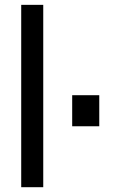

<svg xmlns="http://www.w3.org/2000/svg" viewBox="-20 -780 485 800"><path d="M160.2 0H68.4V-759.8H160.2ZM393.6 -253.9H280.8V-383.3H393.6Z"/></svg>

Font: IranNastaliq
Style: Regular
Weight: 400
Designer: Hossein Zahedi
Version: Version 1.5